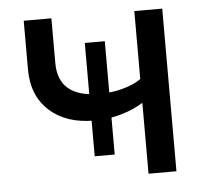

<svg xmlns="http://www.w3.org/2000/svg" viewBox="-42 -544 614 588"><g transform="rotate(-5 264.5 -250.0)"><path d="M232 -415.9V-67.5H293.5V-415.9ZM136.7 -362.4V-500H51.6V-349.5Q51.6 -269.9 102.6 -223.3Q153.5 -176.6 239.9 -176.6Q294.9 -176.6 344.6 -195.1Q394.4 -213.5 427 -245.8L391.6 -291Q369.4 -275.1 334.9 -265.9Q300.4 -256.6 263.4 -256.6Q136.7 -256.6 136.7 -362.4ZM477.4 0V-500H391.6V0Z"/></g></svg>

Font: Overused Grotesk Light
Style: Regular
Weight: 300
Designer: RandomMaerks
Version: Version 0.005